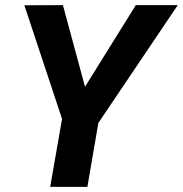

<svg xmlns="http://www.w3.org/2000/svg" viewBox="-20 -731 715 751"><path d="M226.1 -710.9 75.2 -710.4 222.7 -266.1 176.3 0H321.8L364.7 -250L675.3 -710.9H511.2L312.5 -391.6Z"/></svg>

Font: Roboto
Style: Bold Italic
Weight: 700
Italic angle: -12°
Designer: Google
Version: Version 2.137; 2017